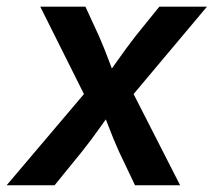

<svg xmlns="http://www.w3.org/2000/svg" viewBox="-48 -549 634 569"><path d="M-28.3 0 234.9 -310.5 220.2 -231.4 71.3 -529.3H205.1L245.1 -442.4Q261.2 -405.8 273.9 -371.3Q286.6 -336.9 300.3 -303.2H252.4Q277.3 -336.9 301.5 -371.3Q325.7 -405.8 354 -442.4L424.3 -529.3H565.4L314.5 -230.5L328.1 -309.1L485.8 0H352.1L304.7 -99.6Q288.6 -135.3 275.9 -168.9Q263.2 -202.6 249 -235.4H294.9Q270.5 -202.6 246.8 -168.9Q223.1 -135.3 194.8 -99.6L113.8 0Z"/></svg>

Font: Inter 24pt SemiBold
Style: Italic
Weight: 600
Italic angle: -9.3988°
Designer: Rasmus Andersson
Foundry: rsms
Version: Version 4.001;git-66647c0bb